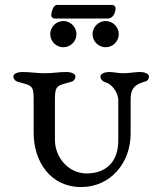

<svg xmlns="http://www.w3.org/2000/svg" viewBox="-20 -744 660 776"><path d="M211 -724C193 -724 187 -690 187 -681C187 -675 194 -669 201 -669H416C435 -669 447 -690 447 -712C447 -718 440 -724 434 -724ZM236 -659C207 -659 183 -635 183 -606C183 -577 207 -553 236 -553C265 -553 289 -577 289 -606C289 -635 265 -659 236 -659ZM407 -659C378 -659 354 -635 354 -606C354 -577 378 -553 407 -553C436 -553 460 -577 460 -606C460 -635 436 -659 407 -659ZM116 -344V-207C116 -93.4 182 12 308 12C426 12 508 -85 508 -204V-342C508 -377.8 517 -401 565 -414C578 -417 582 -426 582 -435C582 -447 562 -453 547 -453C527 -453 499 -448 479 -448C458 -448 439 -453 421 -453C406 -453 386 -447 386 -435C386 -426 393 -415 407 -411C430 -405 458 -372.7 458 -338V-175C458 -96 414 -43 330 -43C258 -43 202 -106.2 202 -179V-344C202 -401 213 -398 270 -414C279 -417 285 -426 285 -435C285 -447 265 -453 250 -453C216 -453 195 -448 160 -448C124 -448 108 -453 69 -453C54 -453 34 -447 34 -435C34 -426 41 -417 50 -414C107 -398 116 -401 116 -344Z"/></svg>

Font: EB Garamond SC 08
Style: Regular
Weight: 400
Version: Version 0.016